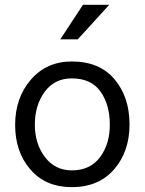

<svg xmlns="http://www.w3.org/2000/svg" viewBox="-20 -770 602 799"><path d="M278.8 8.8Q390.6 8.8 454.8 -65.2Q519 -139.2 519 -252Q519 -366.2 456.5 -440.2Q394 -514.2 278.8 -514.2Q173.8 -514.2 108.4 -438.5Q43 -362.8 43 -250Q43 -138.2 106.4 -64.7Q169.9 8.8 278.8 8.8ZM278.8 -443.8Q358.9 -443.8 397.9 -389.4Q437 -335 437 -251Q437 -169.9 396 -115.5Q355 -61 278.8 -61Q209 -61 167 -116.5Q125 -171.9 125 -251Q125 -332 166 -387.9Q207 -443.8 278.8 -443.8ZM325.2 -750 231 -606.4H303.7L434.6 -750Z"/></svg>

Font: FAU Chimera
Style: Regular
Weight: 400
Version: Version 1.002;hotconv 1.0.117;makeotfexe 2.5.65602